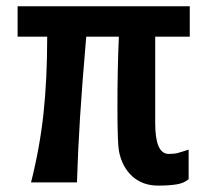

<svg xmlns="http://www.w3.org/2000/svg" viewBox="-20 -570 640 600"><path d="M351.5 -99Q347 -125.5 347 -238.5Q347 -357.5 351.5 -455.5H249.5Q237 -311.5 230.2 -204.8Q223.5 -98 220.5 0H77Q104.5 -109 116 -216Q127.5 -323 127.5 -455.5H35V-550.5H573V-455.5H465V-186Q465 -137 475.5 -113Q486 -89 507.5 -89Q525 -89 535.2 -91.8Q545.5 -94.5 569.5 -102.5V-10Q555 2.5 531.8 6.2Q508.5 10 474 10Q425.5 10 393.2 -19.2Q361 -48.5 351.5 -99Z"/></svg>

Font: JuliaMono ExtraBold
Style: Regular
Weight: 800
Monospace: yes
Designer: cormullion
Foundry: corm
Version: Version 0.055; ttfautohint (v1.8.4)